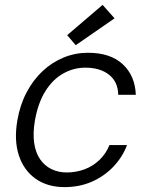

<svg xmlns="http://www.w3.org/2000/svg" viewBox="-20 -754 609 786"><path d="M244 12Q174 12 125.5 -22.5Q77 -57 57 -118.5Q37 -180 51 -261Q62 -325 89 -376Q116 -427 154.5 -463Q193 -499 240.5 -518.5Q288 -538 340 -538Q432 -538 482.5 -491Q533 -444 536 -366H464Q463 -419 426.5 -448Q390 -477 329 -477Q282 -477 239.5 -453.5Q197 -430 166.5 -382Q136 -334 123 -261Q114 -208 120 -168Q126 -128 144.5 -101.5Q163 -75 191 -61.5Q219 -48 253 -48Q292 -48 326.5 -61Q361 -74 387.5 -99.5Q414 -125 428 -160H500Q481 -110 443.5 -71Q406 -32 355.5 -10Q305 12 244 12ZM290 -569 255 -610 400 -734 449 -679Z"/></svg>

Font: DM Sans 9pt Light
Style: Italic
Weight: 300
Italic angle: -10°
Version: Version 4.004;gftools[0.9.30]